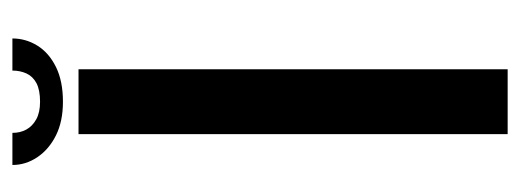

<svg xmlns="http://www.w3.org/2000/svg" viewBox="-278 -540 819 302"><g transform="rotate(-90 131.0 -389.5)"><path d="M70.5 0H172.5V-675H70.5ZM121.5 -699.5Q154 -699.5 176.2 -710.5Q198.5 -721.5 209.8 -739.8Q221 -758 221 -779H170.5Q170.5 -767 166 -757Q161.5 -747 150.8 -741.2Q140 -735.5 121.5 -735.5Q104.5 -735.5 93.8 -741.5Q83 -747.5 77.8 -757Q72.5 -766.5 72.5 -779H22Q22 -758 34.2 -739.8Q46.5 -721.5 68.5 -710.5Q90.5 -699.5 121.5 -699.5Z"/></g></svg>

Font: Anybody Thin
Style: Regular
Weight: 400
Version: Version 1.113;gftools[0.9.25]